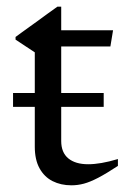

<svg xmlns="http://www.w3.org/2000/svg" viewBox="-20 -545 378 574"><path d="M19 -225.5V-267H290V-225.5ZM163 -123.5Q163 -89 184.2 -71.5Q205.5 -54 243.5 -54Q262.5 -54 284 -57.8Q305.5 -61.5 332.5 -69.5V-49Q297.5 -26 273.5 -13.5Q249.5 -1 231 4Q212.5 9 193.5 9Q162 9 137.2 -3.5Q112.5 -16 98.2 -41.8Q84 -67.5 84 -106.5V-388.5L26.5 -426.5V-434.5Q35.5 -441 46 -448.8Q56.5 -456.5 68.5 -465Q80.5 -473.5 93.8 -483.2Q107 -493 121.5 -503.5Q136 -514 151.5 -525H163V-438.5ZM134 -406V-454.5H318L310 -406Z"/></svg>

Font: Newsreader 36pt
Style: Regular
Weight: 400
Designer: Hugues Gentile
Foundry: Production Type
Version: Version 1.003